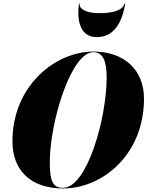

<svg xmlns="http://www.w3.org/2000/svg" viewBox="-20 -1050 830 1080"><path d="M428 -1030H424.5C414.5 -969 414.5 -841 524.5 -841C644.5 -841 674.5 -969 684.5 -1030H681C665 -981 588.5 -976 534.5 -976C480.5 -976 423 -993 428 -1030ZM335 10C558 10 790 -182 790 -495C790 -658 678 -760 505 -760C292 -760 50 -568 50 -255C50 -92 152 10 335 10ZM505 -756.5C559 -756.5 580 -706.5 580 -615C580 -383 469 6.5 335 6.5C281 6.5 260 -23.5 260 -135C260 -367 381 -756.5 505 -756.5Z"/></svg>

Font: Bodoni* 48pt Fatface
Style: Italic
Weight: 900
Italic angle: -13°
Version: Version 2.3